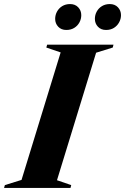

<svg xmlns="http://www.w3.org/2000/svg" viewBox="-65 -925 616 945"><path d="M233.5 -667 163 -691 167 -705H493.5L490 -691L408 -665.5L215.5 -38L285.5 -14L282 0H-45L-41 -14L41 -39.5ZM261.5 -777.5Q236.5 -777.5 221.5 -793.5Q206.5 -809.5 206.5 -832Q206.5 -851.5 215.8 -868.2Q225 -885 241.5 -895Q258 -905 280 -905Q305 -905 320 -889Q335 -873 335 -850.5Q335 -831.5 326 -814.8Q317 -798 300.5 -787.8Q284 -777.5 261.5 -777.5ZM457 -777.5Q432 -777.5 417 -793.5Q402 -809.5 402 -832Q402 -851.5 411.2 -868.2Q420.5 -885 437 -895Q453.5 -905 475.5 -905Q500.5 -905 515.5 -889Q530.5 -873 530.5 -850.5Q530.5 -831.5 521.2 -814.8Q512 -798 495.8 -787.8Q479.5 -777.5 457 -777.5Z"/></svg>

Font: Newsreader 60pt
Style: Bold Italic
Weight: 700
Italic angle: -17°
Designer: Hugues Gentile
Foundry: Production Type
Version: Version 1.003